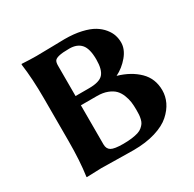

<svg xmlns="http://www.w3.org/2000/svg" viewBox="-145 -800 965 956"><g transform="rotate(-30 337.5 -322.5)"><path d="M245.1 -549.8C245.1 -561.8 247 -570.8 250.7 -576.7C254.5 -582.5 262.9 -587.1 276.1 -590.3C289.3 -593.6 309.2 -595.2 335.9 -595.2C365.6 -595.2 387.9 -586.6 403.1 -569.3C418.2 -552.1 425.8 -522.6 425.8 -481C425.8 -442.5 418.7 -415.3 404.5 -399.2C390.4 -383.1 363.3 -375 323.2 -375H245.1ZM245.1 -321.8H337.9C360.4 -321.8 380 -318.5 396.7 -312C413.5 -305.5 426.7 -297.3 436.3 -287.4C445.9 -277.4 453.5 -265.2 459.2 -250.7C464.9 -236.2 468.7 -222.3 470.5 -209C472.2 -195.6 473.1 -181 473.1 -165C473.1 -153.6 472.9 -144.2 472.4 -136.7C471.9 -129.2 470.6 -121.1 468.5 -112.3C466.4 -103.5 463.5 -96.4 459.7 -90.8C456 -85.3 450.7 -79.6 443.8 -73.7C437 -67.9 428.6 -63.4 418.7 -60.3C408.8 -57.2 396.6 -54.7 382.1 -52.7C367.6 -50.8 350.9 -49.8 332 -49.8C298.2 -49.8 275.2 -53.4 263.2 -60.5C251.1 -67.7 245.1 -79.9 245.1 -97.2ZM176.8 -645C154 -645 126 -646 92.8 -647.9L90.8 -645C99 -585.4 103 -518.7 103 -444.8V-200.2C103 -123 99 -56.3 90.8 0L91.8 2.9L176.8 0C199.2 0 227.8 0.5 262.5 1.5C297.1 2.4 329.9 2.9 360.8 2.9C408.4 2.9 450.4 -2.7 486.8 -13.9C523.3 -25.1 551.8 -40 572.5 -58.6C593.2 -77.1 608.6 -97 618.7 -118.2C628.7 -139.3 633.8 -161.3 633.8 -184.1C633.8 -229 618.8 -266.1 588.9 -295.4C558.9 -324.7 520 -346.2 472.2 -359.9C499.8 -373.5 523.9 -392.7 544.4 -417.2C564.9 -441.8 575.2 -467.1 575.2 -493.2C575.2 -507.5 573 -521.5 568.6 -535.2C564.2 -548.8 556.4 -562.6 545.2 -576.4C533.9 -590.3 519.8 -602.4 502.7 -612.8C485.6 -623.2 463 -631.7 434.8 -638.2C406.7 -644.7 374.7 -647.9 338.9 -647.9C329.4 -647.9 305.9 -647.5 268.3 -646.5C230.7 -645.5 200.2 -645 176.8 -645Z"/></g></svg>

Font: Linux Biolinum G
Style: Bold
Weight: 700
Designer: Philipp H. Poll
Foundry: Philipp H. Poll
Version: Version 1.1.0